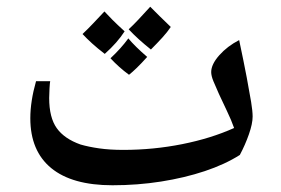

<svg xmlns="http://www.w3.org/2000/svg" viewBox="-20 -550 835 570"><path d="M314 0Q194 0 132 -51Q70 -102 70 -199Q70 -249 87 -309H129Q128 -305 127 -287.5Q126 -270 126 -259Q126 -201 148.5 -169.5Q171 -138 219 -121Q243 -114 274.5 -109.5Q306 -105 346 -105Q435 -105 520.5 -122Q606 -139 675 -170Q667 -193 653.5 -221Q640 -249 630 -271Q620 -293 613.5 -309Q607 -325 607 -336Q607 -359 631 -386Q655 -413 690 -431Q704 -365 712.5 -320Q721 -275 725.5 -247.5Q730 -220 730 -204Q730 -183 719 -151.5Q708 -120 692 -90Q648 -62 588 -42Q528 -22 458 -11Q388 0 314 0ZM291 -390Q270 -406 253.5 -421Q237 -436 225 -449Q241 -464 257 -481Q273 -498 290 -516Q299 -506 314 -491Q329 -476 350 -457Q339 -440 324.5 -423.5Q310 -407 291 -390ZM428 -403Q408 -419 392 -433.5Q376 -448 362 -463Q375 -475 391 -492Q407 -509 426 -530Q439 -517 454 -502Q469 -487 487 -470Q477 -455 462 -438.5Q447 -422 428 -403ZM363 -328Q333 -350 308 -377Q324 -392 337 -406.5Q350 -421 361 -436Q381 -412 417 -381Q399 -361 385.5 -348Q372 -335 363 -328Z"/></svg>

Font: Noto Naskh Arabic SemiBold
Style: Regular
Weight: 600
Designer: Monotype Design Team, David Williams, Mohamad Dakak and Nizar Qandah
Foundry: Monotype Imaging Inc.
Version: Version 2.016